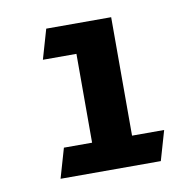

<svg xmlns="http://www.w3.org/2000/svg" viewBox="-56 -799 542 530"><g transform="rotate(-10 215.0 -534.5)"><path d="M288 -410V-742H106L82 -659H176V-410H97L73 -327H354L378 -410Z"/></g></svg>

Font: Talent SemiBold
Style: Bold
Weight: 700
Designer: Mike Powis
Version: Version 1.001;hotconv 1.0.109;makeotfexe 2.5.65596